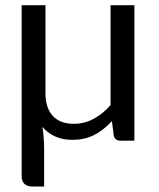

<svg xmlns="http://www.w3.org/2000/svg" viewBox="-20 -526 596 718"><path d="M150 -506.5V-177.5Q150 -123 177 -93Q204 -63 256.5 -63Q295.5 -63 330 -81.5Q364.5 -100 393.5 -133V-506.5H482.5V0H429.5Q410.5 0 405.5 -18.5L398.5 -73Q365 -37 329.8 -20Q294.5 -3 251 -3Q214 -3 186 -15.8Q158 -28.5 138.5 -51.5Q142 -30.5 143.5 -8.8Q145 13 145 32V171.5H100.5Q81.5 171.5 71.2 161.5Q61 151.5 61 133.5V-506.5Z"/></svg>

Font: LatoHex
Style: Regular
Weight: 400
Designer: Lukasz Dziedzic
Foundry: tyPoland Lukasz Dziedzic
Version: Version 1.104; Western+Polish opensource